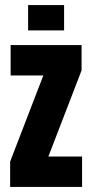

<svg xmlns="http://www.w3.org/2000/svg" viewBox="-20 -738 364 758"><path d="M20 0V-100L151 -440H22V-560H302V-460L171 -120H304V0ZM91 -618V-718H233V-618Z"/></svg>

Font: Tektur Condensed SemiBold
Style: Regular
Weight: 600
Width: 3
Designer: Adam Jagosz
Foundry: Adam Jagosz
Version: Version 1.005;gftools[0.9.30]